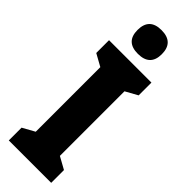

<svg xmlns="http://www.w3.org/2000/svg" viewBox="-308 -952 967 967"><g transform="rotate(45 175.0 -468.5)"><path d="M88 -852Q88 -768 174 -768Q261 -768 261 -852Q261 -937 174 -937Q88 -937 88 -852ZM325 -91 260 -127V-587L325 -623V-714H23V-623L88 -587V-127L23 -91V0H325Z"/></g></svg>

Font: Noto Sans Display Condensed Black
Style: Regular
Weight: 900
Width: 3
Designer: Monotype Design team
Foundry: Monotype Imaging Inc.
Version: 1.000